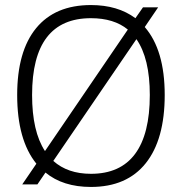

<svg xmlns="http://www.w3.org/2000/svg" viewBox="-20 -730 720 760"><path d="M632 -354Q632 -178 557 -84Q482 10 340 10Q229 10 160 -47L128 0H68L124 -82Q48 -176 48 -354Q48 -527 123 -618.5Q198 -710 340 -710Q446 -710 516 -658L546 -701H606L553 -623Q632 -532 632 -354ZM158 -132 486 -613Q431 -658 340 -658Q107 -658 107 -354Q107 -210 158 -132ZM573 -354Q573 -499 520 -575L191 -93Q248 -42 340 -42Q456 -42 514.5 -120.5Q573 -199 573 -354Z"/></svg>

Font: Krub Light
Style: Regular
Weight: 300
Designer: Ekaluck Peanpanawate
Foundry: Cadson Demak Co.,Ltd.
Version: Version 1.000; ttfautohint (v1.6)